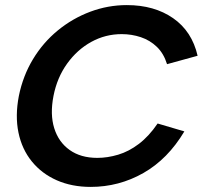

<svg xmlns="http://www.w3.org/2000/svg" viewBox="-20 -727 797 754"><path d="M54 -350Q70 -429 109.5 -494.5Q149 -560 207 -607.5Q265 -655 334.5 -681Q404 -707 478 -707Q586 -707 660 -655.5Q734 -604 756 -508L636 -475Q623 -517 596 -543Q569 -569 533 -581Q497 -593 458 -593Q394 -593 338.5 -562.5Q283 -532 243.5 -477Q204 -422 190 -350Q176 -278 193 -223.5Q210 -169 253.5 -138Q297 -107 362 -107Q402 -107 444 -119.5Q486 -132 525.5 -162Q565 -192 599 -242L704 -211Q639 -102 543 -47.5Q447 7 336 7Q262 7 203 -19Q144 -45 105 -93Q66 -141 52.5 -206.5Q39 -272 54 -350Z"/></svg>

Font: Albert Sans
Style: Bold Italic
Weight: 700
Italic angle: -11.25°
Designer: Andreas Rasmussen
Foundry: a.Foundry
Version: Version 1.025